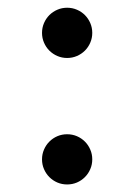

<svg xmlns="http://www.w3.org/2000/svg" viewBox="-20 -472 352 504"><path d="M90.3 -53.7Q90.3 -67.4 95.5 -79.3Q100.6 -91.3 109.6 -100.3Q118.7 -109.4 130.6 -114.5Q142.6 -119.6 156.2 -119.6Q169.9 -119.6 181.9 -114.5Q193.8 -109.4 202.9 -100.3Q211.9 -91.3 217 -79.3Q222.2 -67.4 222.2 -53.7Q222.2 -40 217 -28.1Q211.9 -16.1 202.9 -7.1Q193.8 2 181.9 7.1Q169.9 12.2 156.2 12.2Q142.6 12.2 130.6 7.1Q118.7 2 109.6 -7.1Q100.6 -16.1 95.5 -28.1Q90.3 -40 90.3 -53.7ZM90.3 -385.7Q90.3 -399.4 95.5 -411.4Q100.6 -423.3 109.6 -432.4Q118.7 -441.4 130.6 -446.5Q142.6 -451.7 156.2 -451.7Q169.9 -451.7 181.9 -446.5Q193.8 -441.4 202.9 -432.4Q211.9 -423.3 217 -411.4Q222.2 -399.4 222.2 -385.7Q222.2 -372.1 217 -360.1Q211.9 -348.1 202.9 -339.1Q193.8 -330.1 181.9 -325Q169.9 -319.8 156.2 -319.8Q142.6 -319.8 130.6 -325Q118.7 -330.1 109.6 -339.1Q100.6 -348.1 95.5 -360.1Q90.3 -372.1 90.3 -385.7Z"/></svg>

Font: Andika Am
Style: Regular
Weight: 400
Designer: Victor Gaultney, Annie Olsen, Julie Remington, Don Collingsworth, Eric Hays, Becca Hirsbrunner
Foundry: SIL International
Version: Version 5.000